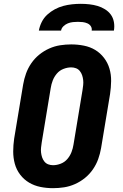

<svg xmlns="http://www.w3.org/2000/svg" viewBox="-20 -975 640 1003"><path d="M257 8Q223 8 191 1.5Q159 -5 132 -21Q105 -37 85.5 -62.5Q66 -88 57.5 -119Q49 -150 49 -183.5Q49 -217 54 -251L101 -534Q106 -563 116 -591Q126 -619 143.5 -644.5Q161 -670 185 -689.5Q209 -709 237 -721.5Q265 -734 294 -738.5Q323 -743 352 -743Q386 -743 418.5 -736.5Q451 -730 477.5 -714Q504 -698 523.5 -672.5Q543 -647 552 -616Q561 -585 560.5 -551.5Q560 -518 555 -484L508 -201Q503 -172 493 -144Q483 -116 465.5 -90.5Q448 -65 424 -45.5Q400 -26 372 -13.5Q344 -1 315 3.5Q286 8 257 8ZM257 -112Q277 -112 297.5 -120Q318 -128 332 -144.5Q346 -161 353.5 -180.5Q361 -200 364 -220L411 -504Q413 -517 414.5 -530.5Q416 -544 414.5 -557Q413 -570 409 -582Q405 -594 397 -604Q389 -614 377 -618.5Q365 -623 352 -623Q332 -623 311.5 -615Q291 -607 277 -590.5Q263 -574 255.5 -554.5Q248 -535 245 -515L198 -231Q196 -218 194.5 -204.5Q193 -191 194.5 -178Q196 -165 200 -153Q204 -141 212 -131Q220 -121 232 -116.5Q244 -112 257 -112ZM183 -815Q187 -838 198 -860Q209 -882 227 -898.5Q245 -915 266.5 -926.5Q288 -938 310.5 -944Q333 -950 356 -952.5Q379 -955 402 -955Q425 -955 447 -952.5Q469 -950 489.5 -944Q510 -938 528.5 -926.5Q547 -915 559 -898.5Q571 -882 575 -860Q579 -838 575 -815H459Q461 -828 454.5 -838Q448 -848 436.5 -853Q425 -858 412.5 -859.5Q400 -861 387 -861Q374 -861 360.5 -859.5Q347 -858 334.5 -853Q322 -848 311.5 -838Q301 -828 299 -815Z"/></svg>

Font: Iosevka Heavy Extended
Style: Italic
Weight: 900
Width: 7
Italic angle: -9°
Monospace: yes
Designer: Belleve Invis
Foundry: Belleve Invis
Version: Version 32.5.0; ttfautohint (v1.8.4)